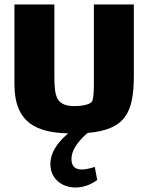

<svg xmlns="http://www.w3.org/2000/svg" viewBox="-20 -590 668 865"><path d="M403 -570V-219C403 -202 403 -144 394 -132C383 -118 347 -112 317 -112C232 -112 225 -156 225 -249V-570H45V-211C45 -33 149 7 287 11C234 56 207 101 207 149C207 251 328 288 418 221L407 162C347 182 302 180 302 126C302 90 325 53 374 9C546 -6 583 -83 583 -251V-570Z"/></svg>

Font: FilmFarsi_V5 Display
Style: Regular
Weight: 400
Designer: Borna Izadpanah
Foundry: Borna Izadpanah
Version: Version 1.000;PS 001.000;hotconv 1.0.88;makeotf.lib2.5.64775